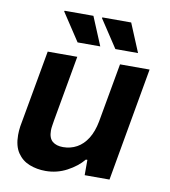

<svg xmlns="http://www.w3.org/2000/svg" viewBox="-82 -794 776 876"><g transform="rotate(10 305.5 -355.5)"><path d="M187 12Q147 12 112.5 -1.5Q78 -15 57 -46Q36 -77 36 -128Q36 -148 39 -168.5Q42 -189 47 -213L103 -526H240L186 -222Q184 -208 182 -196.5Q180 -185 180 -174Q180 -139 198 -124Q216 -109 247 -109Q282 -109 311 -125Q340 -141 360 -173Q380 -205 389 -252L438 -526H575L482 0H367V-71H360Q332 -37 286 -12.5Q240 12 187 12ZM405 -591 320 -720 322 -723H455L510 -591ZM230 -591 145 -720 147 -723H280L335 -591Z"/></g></svg>

Font: Archivo VF Beta
Style: Italic
Weight: 400
Italic angle: -10°
Designer: Hector Gatti
Foundry: Omnibus-Type
Version: Version 1.002